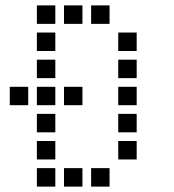

<svg xmlns="http://www.w3.org/2000/svg" viewBox="-20 -704 640 708"><path d="M117 -684Q116 -684 116 -684Q116 -684 116 -683V-617Q116 -616 116 -616Q116 -616 117 -616H183Q184 -616 184 -616Q184 -616 184 -617V-683Q184 -684 184 -684Q184 -684 183 -684ZM217 -684Q216 -684 216 -684Q216 -684 216 -683V-617Q216 -616 216 -616Q216 -616 217 -616H283Q284 -616 284 -616Q284 -616 284 -617V-683Q284 -684 284 -684Q284 -684 283 -684ZM317 -684Q316 -684 316 -684Q316 -684 316 -683V-617Q316 -616 316 -616Q316 -616 317 -616H383Q384 -616 384 -616Q384 -616 384 -617V-683Q384 -684 384 -684Q384 -684 383 -684ZM117 -584Q116 -584 116 -584Q116 -584 116 -583V-517Q116 -516 116 -516Q116 -516 117 -516H183Q184 -516 184 -516Q184 -516 184 -517V-583Q184 -584 184 -584Q184 -584 183 -584ZM417 -584Q416 -584 416 -584Q416 -584 416 -583V-517Q416 -516 416 -516Q416 -516 417 -516H483Q484 -516 484 -516Q484 -516 484 -517V-583Q484 -584 484 -584Q484 -584 483 -584ZM117 -484Q116 -484 116 -484Q116 -484 116 -483V-417Q116 -416 116 -416Q116 -416 117 -416H183Q184 -416 184 -416Q184 -416 184 -417V-483Q184 -484 184 -484Q184 -484 183 -484ZM417 -484Q416 -484 416 -484Q416 -484 416 -483V-417Q416 -416 416 -416Q416 -416 417 -416H483Q484 -416 484 -416Q484 -416 484 -417V-483Q484 -484 484 -484Q484 -484 483 -484ZM17 -384Q16 -384 16 -384Q16 -384 16 -383V-317Q16 -316 16 -316Q16 -316 17 -316H83Q84 -316 84 -316Q84 -316 84 -317V-383Q84 -384 84 -384Q84 -384 83 -384ZM117 -384Q116 -384 116 -384Q116 -384 116 -383V-317Q116 -316 116 -316Q116 -316 117 -316H183Q184 -316 184 -316Q184 -316 184 -317V-383Q184 -384 184 -384Q184 -384 183 -384ZM217 -384Q216 -384 216 -384Q216 -384 216 -383V-317Q216 -316 216 -316Q216 -316 217 -316H283Q284 -316 284 -316Q284 -316 284 -317V-383Q284 -384 284 -384Q284 -384 283 -384ZM417 -384Q416 -384 416 -384Q416 -384 416 -383V-317Q416 -316 416 -316Q416 -316 417 -316H483Q484 -316 484 -316Q484 -316 484 -317V-383Q484 -384 484 -384Q484 -384 483 -384ZM117 -284Q116 -284 116 -284Q116 -284 116 -283V-217Q116 -216 116 -216Q116 -216 117 -216H183Q184 -216 184 -216Q184 -216 184 -217V-283Q184 -284 184 -284Q184 -284 183 -284ZM417 -284Q416 -284 416 -284Q416 -284 416 -283V-217Q416 -216 416 -216Q416 -216 417 -216H483Q484 -216 484 -216Q484 -216 484 -217V-283Q484 -284 484 -284Q484 -284 483 -284ZM117 -184Q116 -184 116 -184Q116 -184 116 -183V-117Q116 -116 116 -116Q116 -116 117 -116H183Q184 -116 184 -116Q184 -116 184 -117V-183Q184 -184 184 -184Q184 -184 183 -184ZM417 -184Q416 -184 416 -184Q416 -184 416 -183V-117Q416 -116 416 -116Q416 -116 417 -116H483Q484 -116 484 -116Q484 -116 484 -117V-183Q484 -184 484 -184Q484 -184 483 -184ZM117 -84Q116 -84 116 -84Q116 -84 116 -83V-17Q116 -16 116 -16Q116 -16 117 -16H183Q184 -16 184 -16Q184 -16 184 -17V-83Q184 -84 184 -84Q184 -84 183 -84ZM217 -84Q216 -84 216 -84Q216 -84 216 -83V-17Q216 -16 216 -16Q216 -16 217 -16H283Q284 -16 284 -16Q284 -16 284 -17V-83Q284 -84 284 -84Q284 -84 283 -84ZM317 -84Q316 -84 316 -84Q316 -84 316 -83V-17Q316 -16 316 -16Q316 -16 317 -16H383Q384 -16 384 -16Q384 -16 384 -17V-83Q384 -84 384 -84Q384 -84 383 -84Z"/></svg>

Font: Doto SemiBold
Style: Regular
Weight: 600
Monospace: yes
Version: Version 1.000